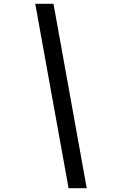

<svg xmlns="http://www.w3.org/2000/svg" viewBox="-20 -795 640 1005"><path d="M434 190H339L164.5 -775H260Z"/></svg>

Font: JuliaMono SemiBold
Style: Italic
Weight: 600
Italic angle: -9°
Monospace: yes
Designer: cormullion
Foundry: corm
Version: Version 0.056; ttfautohint (v1.8.4)